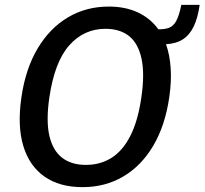

<svg xmlns="http://www.w3.org/2000/svg" viewBox="-20 -760 842 790"><path d="M319.5 10Q224.5 10 162.5 -33.8Q100.5 -77.5 75.8 -159.8Q51 -242 68 -359Q85 -477 134.8 -560.5Q184.5 -644 259.5 -688.5Q334.5 -733 427.5 -733Q495.5 -733 547 -709Q598.5 -685 631.5 -639.5Q658 -639 675.8 -645.8Q693.5 -652.5 705.2 -674Q717 -695.5 726 -740H801.5Q794 -686.5 777.2 -651.5Q760.5 -616.5 733 -598.5Q705.5 -580.5 663 -578Q678.5 -535 682.2 -480.5Q686 -426 676.5 -360Q659.5 -243 610.5 -160.2Q561.5 -77.5 487.2 -33.8Q413 10 319.5 10ZM333.5 -81.5Q392.5 -81.5 438.8 -110.5Q485 -139.5 516.2 -200.8Q547.5 -262 561.5 -358.5Q576 -456.5 562.2 -519.2Q548.5 -582 510.8 -611.8Q473 -641.5 414 -641.5Q325.5 -641.5 265 -573.5Q204.5 -505.5 183 -358.5Q169 -262.5 183.2 -201.2Q197.5 -140 235.8 -110.8Q274 -81.5 333.5 -81.5Z"/></svg>

Font: Public Sans Thin Medium
Style: Italic
Weight: 500
Italic angle: -8°
Version: Version 2.001